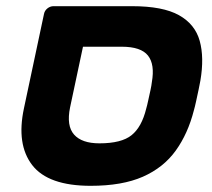

<svg xmlns="http://www.w3.org/2000/svg" viewBox="-20 -591 687 621"><path d="M273.4 10Q135.9 10 84.2 -57Q32.5 -124 57.5 -240.9L122.3 -545.9Q124.3 -556.5 133.3 -563.8Q142.4 -571 153 -571H407.4Q506.7 -571 558.8 -541.9Q610.9 -512.8 625.9 -458.9Q640.9 -405 628.1 -330.1Q626.5 -320.1 622.4 -301.3Q618.4 -282.5 614.3 -263.6Q610.2 -244.6 607.2 -234.6Q588 -158.9 548.4 -103.9Q508.9 -48.9 442.1 -19.4Q375.2 10 273.4 10ZM301.6 -127.4Q372.9 -127.4 405.6 -153.8Q438.4 -180.2 452.9 -239.6Q455.9 -249.6 459.4 -266.2Q463 -282.9 466.6 -299Q470.1 -315.1 471.1 -325.1Q481.3 -382.6 458.6 -411.3Q435.9 -439.9 373.8 -439.9H248.4L206.6 -243.4Q194.5 -184 219.6 -155.7Q244.7 -127.4 301.6 -127.4Z"/></svg>

Font: Rubik Light
Style: Italic
Weight: 300
Italic angle: -12°
Designer: Hubert and Fischer
Foundry: Hubert and Fischer
Version: Version 2.300;gftools[0.9.30]